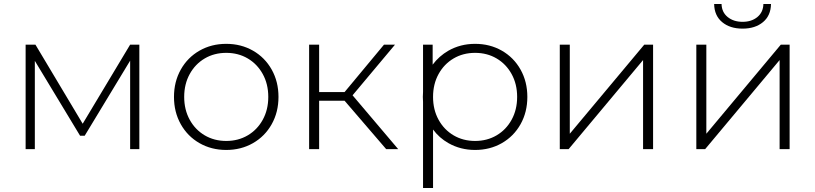

<svg xmlns="http://www.w3.org/2000/svg" viewBox="-20 -745 4072 959"><path d="M676 -522V0H630V-442L403 -67H380L154 -441V0H108V-522H157L393 -127L630 -522Z M1110 4Q1036 4 976.5 -30Q917 -64 883 -124.5Q849 -185 849 -261Q849 -337 883 -397.5Q917 -458 976.5 -492Q1036 -526 1110 -526Q1184 -526 1243.5 -492Q1303 -458 1337 -397.5Q1371 -337 1371 -261Q1371 -185 1337 -124.5Q1303 -64 1243.5 -30Q1184 4 1110 4ZM1110 -41Q1170 -41 1217.5 -69Q1265 -97 1292.5 -147Q1320 -197 1320 -261Q1320 -325 1292.5 -375Q1265 -425 1217.5 -453Q1170 -481 1110 -481Q1050 -481 1002.5 -453Q955 -425 927.5 -375Q900 -325 900 -261Q900 -197 927.5 -147Q955 -97 1002.5 -69Q1050 -41 1110 -41Z M1701 -242H1574V0H1524V-522H1574V-285H1701L1898 -522H1953L1741 -269L1969 0H1909Z M2353 4Q2280 4 2220 -30Q2174 -56 2143 -98V194H2093V-236Q2092 -248 2092 -261Q2092 -274 2093 -286V-522H2141V-422Q2173 -465 2220 -492Q2280 -526 2353 -526Q2427 -526 2486.5 -492Q2546 -458 2580 -397.5Q2614 -337 2614 -261Q2614 -185 2580 -124.5Q2546 -64 2486.5 -30Q2427 4 2353 4ZM2353 -41Q2413 -41 2460.5 -69Q2508 -97 2535.5 -147Q2563 -197 2563 -261Q2563 -325 2535.5 -375Q2508 -425 2460.5 -453Q2413 -481 2353 -481Q2293 -481 2245.5 -453Q2198 -425 2170.5 -375Q2143 -325 2143 -261Q2143 -197 2170.5 -147Q2198 -97 2245.5 -69Q2293 -41 2353 -41Z M2776 -522H2826V-77L3198 -522H3242V0H3192V-445L2820 0H2776Z M3458 -522H3508V-77L3880 -522H3924V0H3874V-445L3502 0H3458ZM3689 -602Q3626 -602 3587 -634.5Q3548 -667 3547 -725H3584Q3585 -684 3614.5 -660Q3644 -636 3689 -636Q3734 -636 3763 -660Q3792 -684 3793 -725H3831Q3830 -667 3791 -634.5Q3752 -602 3689 -602Z"/></svg>

Font: Hilab Light
Style: Regular
Weight: 300
Designer: Cristianderson Lima
Foundry: Cristianderson
Version: Version 1.0